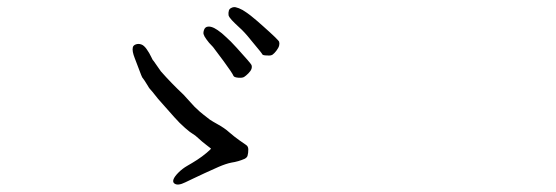

<svg xmlns="http://www.w3.org/2000/svg" viewBox="-20 -643 1540 532"><path d="M675.8 -531.2Q657.2 -554.7 642.6 -567.4Q629.9 -579.1 622.6 -586.9Q615.2 -594.7 613.3 -600.6Q612.3 -607.4 614.3 -614.3Q616.2 -619.1 621.1 -621.1Q626 -624 632.8 -623Q641.6 -621.1 652.3 -615.2Q665 -607.4 674.8 -599.6Q689.5 -587.9 708 -571.3Q752 -532.2 753.4 -527.3Q754.9 -522.5 753.4 -516.6Q752 -510.7 746.1 -502.9Q740.2 -495.1 735.4 -491.7Q730.5 -488.3 720.7 -489.3Q709 -489.3 707 -492.2Q707 -494.1 675.8 -531.2ZM599.6 -473.6Q574.2 -507.8 570.3 -512.7Q557.6 -525.4 551.8 -534.2Q545.9 -542 543.9 -548.8Q543 -554.7 545.9 -561.5Q547.9 -566.4 552.7 -568.4Q558.6 -570.3 565.4 -568.4Q573.2 -566.4 583 -559.6Q595.7 -550.8 604.5 -542Q619.1 -529.3 635.7 -510.7Q674.8 -467.8 676.8 -462.9Q678.7 -458 676.8 -452.1Q674.8 -446.3 668 -439.5Q661.1 -432.6 656.2 -429.7Q651.4 -426.8 640.1 -427.7Q628.9 -428.7 627 -432.6Q624 -440.4 599.6 -473.6ZM675.8 -531.2Q0 0 675.8 -531.2ZM658.2 -203.1Q640.6 -195.3 621.1 -192.4Q606.4 -189.5 585.9 -180.7Q565.4 -171.9 546.9 -163.1Q528.3 -154.3 515.6 -148.4Q502.9 -142.6 493.2 -137.7Q483.4 -132.8 475.6 -131.8Q467.8 -130.9 462.9 -134.8Q458 -138.7 460.9 -146.5Q463.9 -154.3 474.6 -165Q485.4 -175.8 499 -183.6Q512.7 -191.4 526.4 -200.2Q540 -209 552.7 -219.7Q565.4 -230.5 564.5 -231.4Q563.5 -232.4 551.3 -241.7Q539.1 -251 529.8 -259.8Q520.5 -268.6 514.2 -272Q507.8 -275.4 492.7 -288.6Q477.5 -301.8 462.9 -318.4L418 -369.1L402.3 -388.7Q393.6 -397.5 389.6 -405.3Q378.9 -422.9 374 -428.7Q373 -429.7 364.3 -453.1Q357.4 -471.7 353.5 -481.4Q349.6 -491.2 348.1 -499Q346.7 -506.8 348.1 -512.2Q349.6 -517.6 356.4 -520Q363.3 -522.5 371.1 -520Q378.9 -517.6 386.7 -506.3Q394.5 -495.1 398.9 -485.4Q403.3 -475.6 405.3 -474.6L425.8 -445.3Q454.1 -413.1 488.3 -380.9L518.6 -347.7Q521.5 -344.7 533.2 -334Q539.1 -329.1 543.9 -325.2Q556.6 -315.4 561.5 -311.5Q570.3 -305.7 581.1 -299.8Q602.5 -288.1 615.2 -276.4Q629.9 -263.7 643.1 -254.4Q656.2 -245.1 662.1 -241.2Q668 -237.3 668 -228.5Q668 -218.8 666 -211.9Q665 -207 658.2 -203.1Z"/></svg>

Font: ToneOZ-YinPZ-Tsuipita-TC
Style: Regular
Weight: 400
Designer: ÂÆ£ÂøóÂáåJeffrey Xuan(jeffreyx@gmail.com, ToneOZ.com) ÈòøÂù§(cjkFonts)
Foundry: ToneOZ
Version: Version 0.24071